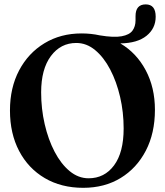

<svg xmlns="http://www.w3.org/2000/svg" viewBox="-20 -866 772 896"><path d="M360.5 -710Q405 -710 445.5 -701Q511.5 -690 547.8 -696.8Q584 -703.5 598.2 -723Q612.5 -742.5 612.5 -771V-790.5Q612.5 -845.5 660 -845.5Q706.5 -845.5 706.5 -788Q706.5 -733.5 663.8 -699Q621 -664.5 541.5 -663.5Q617 -619 660 -538.2Q703 -457.5 703 -353.5Q703 -244.5 660.5 -162.8Q618 -81 542.8 -35.2Q467.5 10.5 368.5 10.5Q266 10.5 189 -34.8Q112 -80 69.2 -161.5Q26.5 -243 26.5 -350.5Q26.5 -456.5 69.2 -537.5Q112 -618.5 187.5 -664.2Q263 -710 360.5 -710ZM557 -266.5Q557 -342.5 540.5 -413.8Q524 -485 494.2 -541.8Q464.5 -598.5 424.2 -632Q384 -665.5 336 -665.5Q263 -665.5 217.5 -604.5Q172 -543.5 172 -435Q172 -358.5 188.5 -286.8Q205 -215 234.8 -158Q264.5 -101 305 -67.5Q345.5 -34 393.5 -34Q467.5 -34 512.2 -94.2Q557 -154.5 557 -266.5Z"/></svg>

Font: Fraunces 144pt S050 SemiBold
Style: Regular
Weight: 600
Version: Version 1.000; ttfautohint (v1.8.3)